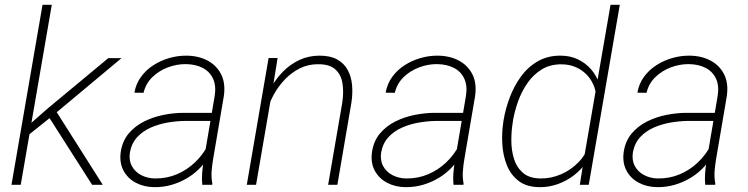

<svg xmlns="http://www.w3.org/2000/svg" viewBox="-20 -770 3116 800"><path d="M195.8 -750 66.4 0H27.8L157.2 -750ZM486.3 -527.8 195.3 -284.7 90.8 -201.2 86.9 -237.3 176.8 -316.4 431.2 -527.8ZM363.8 0 178.7 -290 205.1 -320.3 408.2 0Z M828.1 -97.2 874.5 -370.1Q881.3 -412.6 867.7 -442.1Q854 -471.7 824.5 -487.1Q794.9 -502.4 753.4 -502.9Q715.3 -502.9 678.7 -489Q642.1 -475.1 614.7 -448.5Q587.4 -421.9 578.1 -383.3L540 -383.8Q546.4 -420.9 567.4 -449.7Q588.4 -478.5 618.7 -498Q648.9 -517.6 684.1 -527.8Q719.2 -538.1 754.9 -538.1Q806.2 -538.1 844.5 -517.8Q882.8 -497.6 901.6 -460Q920.4 -422.4 912.6 -369.1L868.2 -108.4Q863.8 -83 861.8 -56.9Q859.9 -30.8 864.7 -5.4L864.3 0H822.8Q820.3 -24.4 822.3 -48.8Q824.2 -73.2 828.1 -97.2ZM875 -299.8 871.1 -266.1H748.5Q715.8 -265.6 679.4 -259.5Q643.1 -253.4 609.6 -239Q576.2 -224.6 552.5 -199.5Q528.8 -174.3 521.5 -136.2Q516.1 -103 529.3 -78.4Q542.5 -53.7 568.4 -40.3Q594.2 -26.9 625.5 -26.4Q674.3 -25.9 716.6 -43.7Q758.8 -61.5 792.2 -93.3Q825.7 -125 847.7 -167.5L860.4 -138.7Q844.7 -104.5 819.8 -76.9Q794.9 -49.3 763.4 -30Q731.9 -10.7 696.3 -0.2Q660.6 10.3 622.6 9.8Q580.1 9.3 546.4 -8.3Q512.7 -25.9 494.9 -58.6Q477.1 -91.3 482.9 -135.7Q489.7 -182.1 515.9 -213.4Q542 -244.6 580.1 -263.7Q618.2 -282.7 661.4 -291.3Q704.6 -299.8 744.1 -299.8Z M1118.2 -414.6 1046.9 0H1008.3L1099.1 -528.3H1136.7ZM1092.3 -304.7 1077.6 -327.6Q1088.4 -367.7 1109.4 -405.3Q1130.4 -442.9 1160.4 -472.9Q1190.4 -502.9 1228.5 -520.5Q1266.6 -538.1 1311.5 -538.1Q1356 -538.1 1384.5 -522.5Q1413.1 -506.8 1428.2 -479.5Q1443.4 -452.1 1446.8 -417Q1450.2 -381.8 1444.3 -342.8L1385.7 0H1347.2L1406.2 -342.8Q1412.6 -384.8 1407.2 -421.4Q1401.9 -458 1377.7 -480.5Q1353.5 -502.9 1304.7 -502.4Q1264.2 -502.4 1229.7 -485.4Q1195.3 -468.3 1167.7 -439.7Q1140.1 -411.1 1120.8 -376Q1101.6 -340.8 1092.3 -304.7Z M1875 -97.2 1921.4 -370.1Q1928.2 -412.6 1914.6 -442.1Q1900.9 -471.7 1871.3 -487.1Q1841.8 -502.4 1800.3 -502.9Q1762.2 -502.9 1725.6 -489Q1689 -475.1 1661.6 -448.5Q1634.3 -421.9 1625 -383.3L1586.9 -383.8Q1593.3 -420.9 1614.3 -449.7Q1635.3 -478.5 1665.5 -498Q1695.8 -517.6 1731 -527.8Q1766.1 -538.1 1801.8 -538.1Q1853 -538.1 1891.4 -517.8Q1929.7 -497.6 1948.5 -460Q1967.3 -422.4 1959.5 -369.1L1915 -108.4Q1910.6 -83 1908.7 -56.9Q1906.7 -30.8 1911.6 -5.4L1911.1 0H1869.6Q1867.2 -24.4 1869.1 -48.8Q1871.1 -73.2 1875 -97.2ZM1921.9 -299.8 1918 -266.1H1795.4Q1762.7 -265.6 1726.3 -259.5Q1689.9 -253.4 1656.5 -239Q1623 -224.6 1599.4 -199.5Q1575.7 -174.3 1568.4 -136.2Q1563 -103 1576.2 -78.4Q1589.4 -53.7 1615.2 -40.3Q1641.1 -26.9 1672.4 -26.4Q1721.2 -25.9 1763.4 -43.7Q1805.7 -61.5 1839.1 -93.3Q1872.6 -125 1894.5 -167.5L1907.2 -138.7Q1891.6 -104.5 1866.7 -76.9Q1841.8 -49.3 1810.3 -30Q1778.8 -10.7 1743.2 -0.2Q1707.5 10.3 1669.4 9.8Q1627 9.3 1593.3 -8.3Q1559.6 -25.9 1541.7 -58.6Q1523.9 -91.3 1529.8 -135.7Q1536.6 -182.1 1562.7 -213.4Q1588.9 -244.6 1627 -263.7Q1665 -282.7 1708.3 -291.3Q1751.5 -299.8 1791 -299.8Z M2412.1 -103.5 2523.9 -750H2562.5L2433.1 0H2396ZM2076.7 -258.3 2078.1 -268.6Q2085.9 -315.9 2103.8 -363.5Q2121.6 -411.1 2150.4 -450.9Q2179.2 -490.7 2220.7 -514.6Q2262.2 -538.6 2316.4 -538.1Q2355.5 -538.1 2387.5 -522.9Q2419.4 -507.8 2442.4 -481.7Q2465.3 -455.6 2476.8 -421.4Q2488.3 -387.2 2486.3 -348.6L2456.1 -166.5Q2446.8 -127.9 2424.6 -95.7Q2402.3 -63.5 2371.6 -39.8Q2340.8 -16.1 2304 -2.9Q2267.1 10.3 2228 9.8Q2173.8 9.3 2140.9 -16.1Q2107.9 -41.5 2091.8 -82Q2075.7 -122.6 2073 -169.2Q2070.3 -215.8 2076.7 -258.3ZM2117.7 -268.6 2116.2 -258.3Q2110.4 -223.1 2110.6 -183.1Q2110.8 -143.1 2121.8 -107.7Q2132.8 -72.3 2159.2 -49.6Q2185.5 -26.9 2232.4 -26.4Q2275.9 -25.9 2317.4 -43.7Q2358.9 -61.5 2390.4 -94Q2421.9 -126.5 2434.6 -168.9L2464.8 -341.3Q2467.3 -374.5 2457.5 -403.8Q2447.8 -433.1 2428 -455.1Q2408.2 -477.1 2380.6 -489.5Q2353 -502 2319.8 -502Q2272.9 -502.4 2238 -481.2Q2203.1 -460 2178.7 -425.3Q2154.3 -390.6 2139.4 -349.6Q2124.5 -308.6 2117.7 -268.6Z M2923.8 -97.2 2970.2 -370.1Q2977.1 -412.6 2963.4 -442.1Q2949.7 -471.7 2920.2 -487.1Q2890.6 -502.4 2849.1 -502.9Q2811 -502.9 2774.4 -489Q2737.8 -475.1 2710.4 -448.5Q2683.1 -421.9 2673.8 -383.3L2635.7 -383.8Q2642.1 -420.9 2663.1 -449.7Q2684.1 -478.5 2714.4 -498Q2744.6 -517.6 2779.8 -527.8Q2814.9 -538.1 2850.6 -538.1Q2901.9 -538.1 2940.2 -517.8Q2978.5 -497.6 2997.3 -460Q3016.1 -422.4 3008.3 -369.1L2963.9 -108.4Q2959.5 -83 2957.5 -56.9Q2955.6 -30.8 2960.4 -5.4L2960 0H2918.5Q2916 -24.4 2918 -48.8Q2919.9 -73.2 2923.8 -97.2ZM2970.7 -299.8 2966.8 -266.1H2844.2Q2811.5 -265.6 2775.1 -259.5Q2738.8 -253.4 2705.3 -239Q2671.9 -224.6 2648.2 -199.5Q2624.5 -174.3 2617.2 -136.2Q2611.8 -103 2625 -78.4Q2638.2 -53.7 2664.1 -40.3Q2689.9 -26.9 2721.2 -26.4Q2770 -25.9 2812.3 -43.7Q2854.5 -61.5 2887.9 -93.3Q2921.4 -125 2943.4 -167.5L2956.1 -138.7Q2940.4 -104.5 2915.5 -76.9Q2890.6 -49.3 2859.1 -30Q2827.6 -10.7 2792 -0.2Q2756.3 10.3 2718.3 9.8Q2675.8 9.3 2642.1 -8.3Q2608.4 -25.9 2590.6 -58.6Q2572.8 -91.3 2578.6 -135.7Q2585.4 -182.1 2611.6 -213.4Q2637.7 -244.6 2675.8 -263.7Q2713.9 -282.7 2757.1 -291.3Q2800.3 -299.8 2839.8 -299.8Z"/></svg>

Font: Roboto ExtraLight
Style: Italic
Weight: 250
Designer: Christian Robertson
Foundry: Google
Version: Version 3.009; 2024